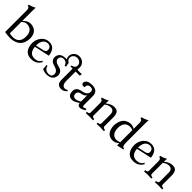

<svg xmlns="http://www.w3.org/2000/svg" viewBox="345 -2260 3763 3763"><g transform="rotate(45 2226.5 -379.0)"><path d="M260.7 -41Q433.1 -47.4 434.6 -231Q434.6 -420.9 264.6 -420.9Q219.2 -420.4 164.6 -369.6V-54.2Q193.4 -42 260.7 -41ZM236.8 9.8Q133.8 5.9 80.6 -5.9V-608.9Q79.6 -683.1 30.3 -683.1V-712.9Q111.3 -731 167.5 -767.6Q164.6 -710 164.6 -678.7V-397.5Q236.3 -477.1 322.3 -477.1Q513.7 -467.3 517.6 -262.2Q509.8 -2 236.8 9.8Z M814 9.8Q705.1 9.8 656.2 -59.1Q607.4 -127.9 607.4 -226.1Q607.4 -329.6 670.4 -406Q733.4 -482.4 834.5 -482.4Q991.2 -482.4 1015.6 -283.7L698.2 -214.4Q711.9 -43.9 853 -43.9Q953.6 -43.9 996.1 -126L1019 -109.4Q955.1 9.8 814 9.8ZM695.3 -246.6 864.3 -284.2Q925.3 -297.9 925.3 -354Q916 -441.9 828.6 -441.9Q696.3 -428.2 695.3 -246.6Z M1646.5 9.8Q1523.9 9.8 1523.9 -125.5V-434.6H1462.9V-459.5Q1552.2 -480 1552.2 -547.4Q1552.2 -589.4 1520.3 -618.9Q1488.3 -648.4 1441.4 -648.4Q1395 -648.4 1362.8 -618.9Q1330.6 -589.4 1330.6 -547.4Q1330.6 -490.2 1381.8 -463.9L1389.6 -460Q1394.5 -410.6 1405.3 -370.1L1376.5 -360.4Q1348.6 -445.8 1270 -446.8Q1186.5 -442.9 1180.7 -370.6Q1182.1 -293.5 1299.6 -269.5Q1417 -245.6 1418 -138.7Q1410.2 1.5 1248.5 9.8Q1163.1 9.8 1117.2 -23.9Q1118.7 -36.1 1118.7 -49.3Q1118.7 -84 1108.9 -118.2L1137.7 -125Q1154.8 -29.3 1266.1 -25.4Q1347.2 -30.8 1350.1 -104.5Q1350.1 -188.5 1231.9 -218.3Q1113.8 -248 1113.8 -347.2Q1124 -475.6 1275.9 -482.4Q1295.9 -482.4 1313.5 -480.5Q1294.4 -513.2 1294.4 -553.2Q1294.4 -613.8 1339.6 -656.7Q1384.8 -699.7 1450.2 -699.7Q1515.6 -699.7 1560.8 -656.7Q1606 -613.8 1606 -553.2V-483.9H1729.5L1719.7 -434.6H1606V-182.6Q1606 -49.3 1692.9 -49.3Q1720.7 -49.3 1751 -70.8L1765.6 -51.8Q1720.2 7.8 1646.5 9.8Z M1986.3 -50.3Q2025.4 -50.3 2095.7 -93.8V-271.5Q2075.2 -219.2 1991.9 -205.8Q1908.7 -192.4 1908.7 -125.5Q1909.2 -50.3 1986.3 -50.3ZM2168 9.8Q2102.1 9.8 2097.7 -56.2Q2000 9.8 1948.2 9.8Q1831.5 9.8 1831.5 -120.6Q1831.5 -228.5 1964.1 -249.5Q2096.7 -270.5 2097.2 -367.7Q2097.2 -430.2 2025.4 -430.2Q1950.2 -430.2 1944.3 -352.5Q1944.3 -343.3 1945.3 -339.4Q1932.6 -337.4 1922.9 -337.4Q1864.7 -337.4 1863.3 -384.8Q1870.1 -474.6 2018.6 -479.5Q2184.6 -479.5 2184.6 -335.4V-98.6Q2184.6 -46.9 2208 -46.9Q2223.6 -47.4 2267.6 -68.4L2282.2 -38.6Q2207 9.8 2168 9.8Z M2823.2 0Q2782.7 -4.4 2723.6 -4.4Q2664.6 -4.4 2621.6 0V-34.2Q2681.6 -34.2 2682.1 -76.7V-317.9Q2682.1 -427.7 2589.4 -427.7Q2526.9 -427.7 2463.4 -377.9V-76.7Q2463.4 -34.2 2523.4 -34.2V0Q2482.9 -4.4 2423.8 -4.4Q2364.7 -4.4 2321.8 0V-34.2Q2381.8 -34.2 2381.8 -76.7V-334.5Q2381.3 -409.7 2332.5 -409.7V-439.5Q2412.6 -458 2465.8 -495.1Q2463.4 -448.7 2463.4 -408.7Q2550.8 -482.4 2635.7 -482.4Q2707 -482.4 2735.1 -441.7Q2763.2 -400.9 2763.2 -311.5V-76.7Q2763.2 -34.2 2823.2 -34.2Z M3112.8 -52.7Q3160.2 -54.2 3203.6 -72.3V-409.7Q3167.5 -424.3 3126.5 -425.3Q2975.6 -421.4 2971.2 -239.3Q2977.1 -61 3112.8 -52.7ZM3203.6 14.2V-48.3Q3145.5 8.3 3059.6 9.8Q2890.1 -3.4 2880.4 -220.2Q2894.5 -458.5 3093.3 -476.1Q3156.7 -476.1 3203.6 -444.8V-607.9Q3203.6 -685.1 3152.8 -685.1V-715.8Q3236.3 -734.9 3291.5 -773.4Q3288.6 -712.9 3288.6 -680.7V-161.6Q3289.1 -102.1 3298.3 -71.3Q3307.6 -40.5 3345.7 -39.6V-17.1Z M3642.1 9.8Q3533.2 9.8 3484.4 -59.1Q3435.5 -127.9 3435.5 -226.1Q3435.5 -329.6 3498.5 -406Q3561.5 -482.4 3662.6 -482.4Q3819.3 -482.4 3843.8 -283.7L3526.4 -214.4Q3540 -43.9 3681.2 -43.9Q3781.7 -43.9 3824.2 -126L3847.2 -109.4Q3783.2 9.8 3642.1 9.8ZM3523.4 -246.6 3692.4 -284.2Q3753.4 -297.9 3753.4 -354Q3744.1 -441.9 3656.7 -441.9Q3524.4 -428.2 3523.4 -246.6Z M4438.5 0Q4397.9 -4.4 4338.9 -4.4Q4279.8 -4.4 4236.8 0V-34.2Q4296.9 -34.2 4297.4 -76.7V-317.9Q4297.4 -427.7 4204.6 -427.7Q4142.1 -427.7 4078.6 -377.9V-76.7Q4078.6 -34.2 4138.7 -34.2V0Q4098.1 -4.4 4039.1 -4.4Q3980 -4.4 3937 0V-34.2Q3997.1 -34.2 3997.1 -76.7V-334.5Q3996.6 -409.7 3947.8 -409.7V-439.5Q4027.8 -458 4081.1 -495.1Q4078.6 -448.7 4078.6 -408.7Q4166 -482.4 4251 -482.4Q4322.3 -482.4 4350.3 -441.7Q4378.4 -400.9 4378.4 -311.5V-76.7Q4378.4 -34.2 4438.5 -34.2Z"/></g></svg>

Font: Almanac
Style: Regular
Weight: 400
Designer: Eden's Almanac
Version: Version 3.501;March 28, 2021;FontCreator 13.0.0.2683 64-bit